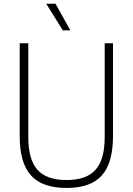

<svg xmlns="http://www.w3.org/2000/svg" viewBox="-20 -964 688 994"><path d="M324.5 9Q198.5 9 140.2 -56Q82 -121 82 -259V-740H126.5V-253Q126.5 -139.5 173.2 -85.8Q220 -32 324.5 -32Q428.5 -32 475.2 -85.8Q522 -139.5 522 -253V-740H565V-259Q565 -121 507.5 -56Q450 9 324.5 9ZM305 -807 219.5 -944.5H267.5L344 -807Z"/></svg>

Font: Encode Sans SemiCondensed SemiCondensed ExtraLight
Style: Regular
Weight: 200
Width: 4
Designer: Multiple Designers
Foundry: Impallari Type
Version: Version 3.000; ttfautohint (v1.8.3) -l 8 -r 50 -G 200 -x 14 